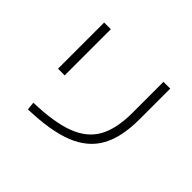

<svg xmlns="http://www.w3.org/2000/svg" viewBox="-157 -983 1252 1252"><g transform="rotate(45 469.0 -357.0)"><path d="M714.8 -449.2V-733.4H777.3V-450.2Q777.3 -284.7 721.2 -184.3Q665 -84 543 -35.4Q420.9 13.2 216.8 18.6L210.9 -37.1Q399.4 -42.5 508.5 -84.2Q617.7 -126 666.3 -213.4Q714.8 -300.8 714.8 -449.2ZM168 -733.4H229.5V-307.6H168Z"/></g></svg>

Font: Pretendard JP Light
Style: Regular
Weight: 300
Designer: Base glyphs from Inter by Rasmus Andersson; Hangeul glyphs from Noto Sans CJK(Source Han Sans) by Jang Soo-young and Kan
Foundry: Kil Hyung-jin
Version: Version 1.309